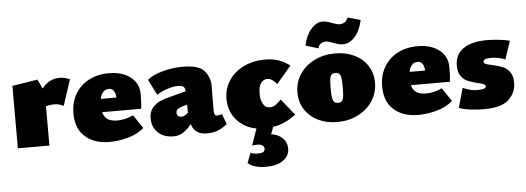

<svg xmlns="http://www.w3.org/2000/svg" viewBox="-56 -845 3508 1280"><g transform="rotate(-5 1697.5 -205.0)"><path d="M425 -428 368 -255Q339 -271 308 -271Q276 -271 250 -263V0H39V-418L209 -445L238 -383Q263 -414 291.5 -429Q320 -444 357 -444Q393 -444 425 -428Z M823 -152 884 -62Q836 -22 772.5 -5.5Q709 11 653 11Q550 11 489 -43.5Q428 -98 428 -199Q428 -271 460.5 -327.5Q493 -384 551.5 -415Q610 -446 686 -446Q777 -446 831.5 -403Q886 -360 886 -288Q886 -225 881 -191H620Q628 -158 651.5 -142.5Q675 -127 718 -127Q768 -127 823 -152ZM619 -280H723Q721 -311 709 -326.5Q697 -342 678 -342Q654 -342 639 -325.5Q624 -309 619 -280Z M1440 -40Q1412 -16 1379.5 -2.5Q1347 11 1305 11Q1262 11 1237 -7Q1212 -25 1201 -60Q1169 -22 1142 -5.5Q1115 11 1081 11Q1015 11 976.5 -26Q938 -63 938 -121Q938 -165 960 -191.5Q982 -218 1010.5 -230.5Q1039 -243 1079 -253L1186 -281Q1186 -299 1177.5 -310Q1169 -321 1138 -321Q1104 -321 1062 -306.5Q1020 -292 996 -274L943 -379Q977 -409 1044.5 -427.5Q1112 -446 1179 -446Q1291 -446 1326.5 -401.5Q1362 -357 1362 -308L1361 -133Q1361 -102 1381 -102Q1393 -102 1414 -108ZM1189 -137V-147L1188 -192L1143 -178Q1113 -168 1113 -144Q1113 -130 1121.5 -122.5Q1130 -115 1144 -115Q1155 -115 1163 -119Q1171 -123 1178.5 -129Q1186 -135 1189 -137Z M1834 158Q1834 207 1792 237Q1750 267 1676 267Q1598 267 1556 232L1581 165Q1601 174 1632 174Q1655 174 1666 167.5Q1677 161 1677 146Q1677 115 1630 115Q1611 115 1596 118L1635 7Q1553 -8 1503 -66.5Q1453 -125 1453 -207Q1453 -276 1489.5 -330.5Q1526 -385 1589.5 -415.5Q1653 -446 1731 -446Q1781 -446 1821 -432.5Q1861 -419 1897 -391L1799 -276Q1786 -292 1769.5 -304Q1753 -316 1737 -316Q1710 -316 1693 -293.5Q1676 -271 1676 -220Q1676 -183 1691 -154.5Q1706 -126 1737 -126Q1756 -126 1770 -135Q1784 -144 1796.5 -155.5Q1809 -167 1813 -171L1900 -63Q1829 -7 1747 6L1729 54Q1774 59 1804 87.5Q1834 116 1834 158Z M1928 -208Q1928 -276 1964 -330.5Q2000 -385 2062 -415.5Q2124 -446 2201 -446Q2273 -446 2329.5 -418.5Q2386 -391 2417.5 -341.5Q2449 -292 2449 -229Q2449 -162 2413.5 -107Q2378 -52 2315.5 -20.5Q2253 11 2176 11Q2104 11 2047.5 -17Q1991 -45 1959.5 -94.5Q1928 -144 1928 -208ZM2232 -215Q2232 -257 2229 -278Q2226 -299 2217 -307.5Q2208 -316 2191 -316Q2174 -316 2165.5 -307.5Q2157 -299 2154 -278.5Q2151 -258 2151 -217Q2151 -175 2154.5 -154Q2158 -133 2167 -124.5Q2176 -116 2193 -116Q2209 -116 2217.5 -124.5Q2226 -133 2229 -153.5Q2232 -174 2232 -215ZM2009 -515Q2022 -581 2058 -623Q2094 -665 2136 -665Q2162 -665 2200 -649Q2234 -637 2247 -637Q2267 -637 2281 -646Q2295 -655 2305 -677L2390 -653Q2374 -580 2338 -541Q2302 -502 2258 -502Q2242 -502 2229 -505.5Q2216 -509 2195 -517Q2165 -530 2148 -530Q2125 -530 2110.5 -518.5Q2096 -507 2094 -489Z M2889 -152 2950 -62Q2902 -22 2838.5 -5.5Q2775 11 2719 11Q2616 11 2555 -43.5Q2494 -98 2494 -199Q2494 -271 2526.5 -327.5Q2559 -384 2617.5 -415Q2676 -446 2752 -446Q2843 -446 2897.5 -403Q2952 -360 2952 -288Q2952 -225 2947 -191H2686Q2694 -158 2717.5 -142.5Q2741 -127 2784 -127Q2834 -127 2889 -152ZM2685 -280H2789Q2787 -311 2775 -326.5Q2763 -342 2744 -342Q2720 -342 2705 -325.5Q2690 -309 2685 -280Z M2991 -12 3028 -143Q3055 -132 3076 -126Q3097 -120 3120 -120Q3183 -120 3183 -139Q3183 -149 3170 -155Q3157 -161 3131 -166Q3092 -176 3066.5 -186.5Q3041 -197 3021.5 -222.5Q3002 -248 3002 -293Q3002 -368 3058 -407Q3114 -446 3215 -446Q3251 -446 3294 -441.5Q3337 -437 3369 -429L3328 -306Q3311 -315 3284.5 -320.5Q3258 -326 3237 -326Q3182 -326 3182 -305Q3182 -294 3195 -288.5Q3208 -283 3236 -278Q3276 -269 3303.5 -258.5Q3331 -248 3352 -221.5Q3373 -195 3373 -148Q3373 -82 3324.5 -35.5Q3276 11 3155 11Q3113 11 3065.5 5Q3018 -1 2991 -12Z"/></g></svg>

Font: Ysabeau Black
Style: Regular
Weight: 900
Designer: Christian Thalmann (Catharsis Fonts)
Version: Version 0.003